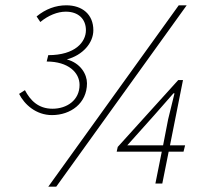

<svg xmlns="http://www.w3.org/2000/svg" viewBox="-20 -692 784 724"><path d="M176 -258C246 -258 308 -302 308 -378C308 -412 284 -454 232 -468C292 -484 332 -530 332 -578C332 -638 290 -672 230 -672C190 -672 152 -658 118 -630L132 -609C162 -634 197 -648 228 -648C276 -648 304 -620 304 -578C304 -534 264 -484 162 -484L156 -460C238 -460 280 -418 280 -372C280 -314 232 -282 178 -282C124 -282 94 -314 74 -352L52 -338C72 -298 116 -258 176 -258ZM162 12H192L684 -672H654ZM460 -144 562 -258 634 -340H638L614 -242L595 -144ZM566 0H592L616 -120H672L678 -144H621L670 -390H652L424 -138L420 -120H590Z"/></svg>

Font: Source Sans Pro ExtraLight
Style: Italic
Weight: 200
Italic angle: -11°
Designer: Paul D. Hunt
Foundry: Adobe Systems Incorporated
Version: Version 3.006;hotconv 1.0.111;makeotfexe 2.5.65597